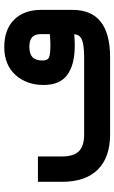

<svg xmlns="http://www.w3.org/2000/svg" viewBox="170 -728 558 939"><g transform="rotate(-90 449.5 -259.0)"><path d="M502.9 -325.2Q502.9 -409.2 552.5 -463.4Q602.1 -517.6 688.5 -517.6Q774.9 -517.6 822.5 -469Q870.1 -420.4 870.1 -338.9V-183.1Q870.1 0 637.7 0H261.7Q148.9 0 89.1 -60.3Q29.3 -120.6 29.3 -235.4V-333.5V-353H48.8H133.8H153.3V-333.5V-235.8Q153.3 -178.7 178.7 -152.8Q204.1 -127 260.3 -127H639.2Q668 -127 688.5 -129.6Q709 -132.3 720.7 -136.5Q732.4 -140.6 739.3 -147.5Q746.1 -154.3 748 -160.4Q750 -166.5 751 -175.3Q719.2 -172.9 696.3 -172.9Q602.1 -172.9 552.5 -209.2Q502.9 -245.6 502.9 -325.2ZM689.5 -395Q654.8 -395 638.7 -379.4Q622.6 -363.8 622.6 -330.6Q622.6 -306.6 636.7 -299.3Q650.9 -292 700.2 -292Q724.1 -292 751.5 -294.9V-340.3Q751.5 -367.2 736.8 -381.1Q722.2 -395 689.5 -395Z"/></g></svg>

Font: Shabnam FD
Style: Bold
Weight: 700
Foundry: DejaVu fonts team - Redesigned by Saber Rastikerdar - Based on Vazir font
Version: Version 5.00;October 20, 2019;FontCreator 12.0.0.2547 64-bit